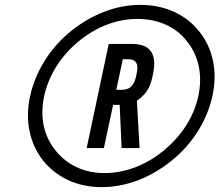

<svg xmlns="http://www.w3.org/2000/svg" viewBox="-20 -763 904 791"><path d="M104 -367C127 -471 187 -565 270 -633C354 -701 454 -743 558 -743C662 -743 748 -701 801 -633C856 -565 878 -471 855 -367C832 -263 772 -170 688 -102C605 -34 503 8 399 8C295 8 212 -34 157 -102C104 -170 81 -263 104 -367ZM162 -367C143 -279 161 -203 208 -144C255 -85 323 -50 411 -50C499 -50 585 -85 656 -144C727 -203 778 -279 797 -367C816 -455 798 -533 751 -592C706 -651 634 -685 546 -685C458 -685 375 -651 303 -592C232 -533 181 -455 162 -367ZM524 -582C604 -582 627 -536 610 -456C601 -413 591 -381 544 -348L555 -153H481L473 -331H446L408 -153H337L428 -582ZM486 -519 459 -393H481C502 -393 517 -400 526 -413C535 -425 539 -440 542 -455C545 -470 548 -486 544 -498C541 -510 529 -519 508 -519Z"/></svg>

Font: League Gothic Italic
Style: Regular
Weight: 400
Designer: Tyler Finck
Foundry: The League of Moveable Type
Version: Version 1.001;PS 001.001;hotconv 1.0.56;makeotf.lib2.0.21325